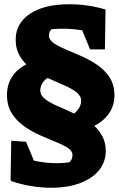

<svg xmlns="http://www.w3.org/2000/svg" viewBox="-20 -687 563 906"><path d="M221 199Q174 199 124 190.5Q74 182 30 166L33 161H30L33 -23L103 -18L140 71Q227 90 307 79Q322 66 322 44Q322 25 299.5 10.5Q277 -4 242 -18Q207 -32 167.5 -49.5Q128 -67 93 -92Q58 -117 35.5 -152.5Q13 -188 13 -240Q13 -287 36.5 -324Q60 -361 104 -383Q82 -405 68 -433.5Q54 -462 54 -500Q54 -577 121.5 -622Q189 -667 306 -667Q351 -667 395 -660.5Q439 -654 478 -642L475 -454H405L368 -544Q297 -556 222 -549Q211 -535 211 -520Q211 -499 233.5 -483.5Q256 -468 291 -453.5Q326 -439 365.5 -421.5Q405 -404 440.5 -379.5Q476 -355 498 -320.5Q520 -286 520 -236Q520 -190 495 -153Q470 -116 425 -93Q449 -71 464 -42Q479 -13 479 25Q479 77 447.5 116Q416 155 358 177Q300 199 221 199ZM170 -262Q170 -237 193.5 -219Q217 -201 254 -185.5Q291 -170 330 -151Q363 -180 363 -211Q363 -235 340 -252.5Q317 -270 280.5 -285.5Q244 -301 205 -319Q190 -311 180.5 -295Q171 -279 170 -262Z"/></svg>

Font: Piazzolla SC ExtraBold
Style: Regular
Weight: 800
Designer: Juan Pablo del Peral
Foundry: Huerta Tipografica
Version: Version 1.330